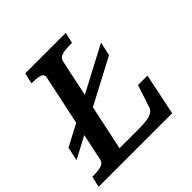

<svg xmlns="http://www.w3.org/2000/svg" viewBox="-198 -871 1032 1032"><g transform="rotate(-45 318.0 -355.0)"><path d="M0 -185 17 -263 540 -539 523 -461ZM443 -710 429 -648H415Q391 -648 372 -645.5Q353 -643 341 -636Q329 -629 325 -614L209 -67H347Q379 -67 402 -69Q425 -71 440 -76Q455 -81 464.5 -89.5Q474 -98 478 -111L519 -237H591L542 0H-17L-3 -62H8Q40 -62 63.5 -68.5Q87 -75 92 -96L201 -612Q206 -634 185.5 -641Q165 -648 132 -648H121L135 -710Z"/></g></svg>

Font: Roboto Serif Medium
Style: Italic
Weight: 500
Italic angle: -10°
Designer: Greg Gazdowicz
Foundry: Commercial Type
Version: Version 1.008